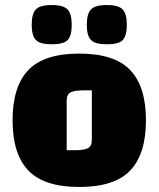

<svg xmlns="http://www.w3.org/2000/svg" viewBox="-20 -728 630 763"><path d="M92.5 -50.5Q30 -116 30 -250Q30 -384 92.5 -449.5Q155 -515 295 -515Q435 -515 497.5 -449.5Q560 -384 560 -250Q560 -116 497.5 -50.5Q435 15 295 15Q155 15 92.5 -50.5ZM245 -327V-131H276Q312 -131 328.5 -138.5Q345 -146 345 -173V-369H314Q278 -369 261.5 -361.5Q245 -354 245 -327ZM186 -552Q139 -552 122.5 -569Q106 -586 106 -629.5Q106 -673 122.5 -690.5Q139 -708 185.5 -708Q232 -708 248.5 -690.5Q265 -673 265 -629.5Q265 -586 249 -569Q233 -552 186 -552ZM405 -552Q358 -552 341.5 -569Q325 -586 325 -629.5Q325 -673 341.5 -690.5Q358 -708 404.5 -708Q451 -708 467.5 -690.5Q484 -673 484 -629.5Q484 -586 468 -569Q452 -552 405 -552Z"/></svg>

Font: Changa One
Style: Regular
Weight: 400
Designer: Eduardo Rodriguez Tunni
Foundry: Eduardo Rodriguez Tunni
Version: Version 1.003